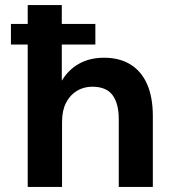

<svg xmlns="http://www.w3.org/2000/svg" viewBox="-20 -735 672 755"><path d="M23 -560V-641H355V-560ZM89 0V-715H223V-419H224Q249 -461 291 -484.5Q333 -508 389 -508Q450 -508 493 -481.5Q536 -455 558.5 -404Q581 -353 581 -278V0H447V-266Q447 -328 422.5 -361Q398 -394 343 -394Q309 -394 282 -377.5Q255 -361 239.5 -330.5Q224 -300 224 -256V0Z"/></svg>

Font: DM Sans 28pt
Style: Bold
Weight: 700
Version: Version 4.004;gftools[0.9.30]